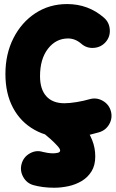

<svg xmlns="http://www.w3.org/2000/svg" viewBox="-20 -592 563 932"><path d="M493.2 -388.2Q470.7 -362.3 435.8 -359.6Q400.9 -356.9 375 -379.4Q345.2 -405.3 310.5 -405.3Q251.5 -405.3 212.9 -355.5Q174.3 -305.7 174.3 -222.2Q174.3 -158.7 204.8 -124.8Q235.4 -90.8 292.5 -90.8Q316.9 -90.8 351.6 -96.4Q386.2 -102.1 414.6 -110.4Q447.8 -120.1 478.3 -103Q508.8 -85.9 518.1 -52.7Q527.3 -19.5 510.5 10.5Q493.7 40.5 460.4 50.3Q372.6 76.2 306.6 76.2Q215.3 76.2 147.7 38.3Q80.1 0.5 43.2 -68.8Q6.3 -138.2 6.3 -232.4Q6.3 -330.1 45.4 -407Q84.5 -483.9 152.1 -528.1Q219.7 -572.3 305.7 -572.3Q408.7 -572.3 484.4 -506.3Q510.3 -483.9 512.9 -449Q515.6 -414.1 493.2 -388.2ZM181.6 -61.5Q203.1 -88.4 237.8 -91.8Q272.5 -95.2 299.3 -73.7Q318.4 -58.1 342.8 -34.2Q367.2 -10.3 389.9 20.5Q412.6 51.3 427.5 88.4Q442.4 125.5 442.4 167.5Q442.4 210.4 424.3 239.7Q406.2 269 376.7 286.6Q347.2 304.2 312 311.8Q276.9 319.3 242.7 319.3Q214.4 319.3 188.7 315.9Q163.1 312.5 142.1 306.6Q109.4 297.4 92.5 266.6Q75.7 235.8 85 203.1Q94.2 169.9 124.8 152.6Q155.3 135.3 188 145.5Q194.8 147.5 210 149.9Q225.1 152.3 237.3 152.3Q248.5 152.3 260.3 149.7Q272 147 272 138.2Q272 130.4 257.3 114.5Q242.7 98.6 224.1 82Q205.6 65.4 193.8 56.2Q167 34.7 163.6 0Q160.2 -34.7 181.6 -61.5Z"/></svg>

Font: Mikhak-FD Black
Style: Regular
Weight: 900
Designer: Amin Abedi
Version: Version 3.2